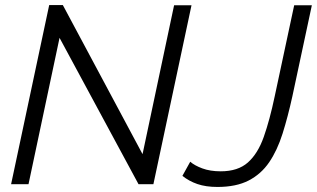

<svg xmlns="http://www.w3.org/2000/svg" viewBox="-20 -730 1256 761"><path d="M175 -710H229L545 -119L670 -709H739L588 0H529L216 -580L93 0H24ZM842 11Q796 11 762.5 -0.5Q729 -12 703 -33L734 -89Q751 -74 782 -62.5Q813 -51 855 -51Q923 -51 962.5 -86Q1002 -121 1025.5 -187.5Q1049 -254 1069 -349L1146 -709H1216L1139 -349Q1121 -267 1100 -200.5Q1079 -134 1047 -87Q1015 -40 965.5 -14.5Q916 11 842 11Z"/></svg>

Font: Raleway
Style: Italic
Weight: 400
Italic angle: -12°
Designer: Matt McInerney, Pablo Impallari, Rodrigo Fuenzalida
Foundry: Matt McInerney, Pablo Impallari, Rodrigo Fuenzalida
Version: Version 4.026